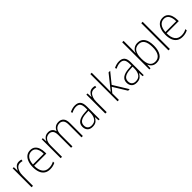

<svg xmlns="http://www.w3.org/2000/svg" viewBox="360 -2364 3792 3792"><g transform="rotate(-45 2256.0 -468.0)"><path d="M263 -631Q299 -631 328 -621L321 -585Q307 -589 292.5 -591.5Q278 -594 262 -594Q215 -594 184 -565.5Q153 -537 136.5 -488.5Q120 -440 121 -381V-93H82V-622H114L119 -517H121Q136 -561 171 -596Q206 -631 263 -631Z M580 -632Q643 -632 682 -599.5Q721 -567 739.5 -512Q758 -457 758 -390V-358H418Q417 -242 462.5 -180Q508 -118 596 -118Q636 -118 668 -126Q700 -134 739 -154V-116Q706 -100 671.5 -91.5Q637 -83 595 -83Q521 -83 473 -117Q425 -151 402 -212Q379 -273 379 -355Q379 -434 401.5 -497Q424 -560 468.5 -596Q513 -632 580 -632ZM580 -598Q511 -598 468.5 -546Q426 -494 419 -392H720Q721 -451 706 -498Q691 -545 660 -571.5Q629 -598 580 -598Z M1371 -632Q1436 -632 1475 -589.5Q1514 -547 1514 -456V-93H1476V-453Q1476 -530 1445 -564Q1414 -598 1367 -598Q1301 -598 1262 -553Q1223 -508 1223 -417V-93H1185V-449Q1185 -530 1154.5 -564Q1124 -598 1076 -598Q1009 -598 970.5 -549Q932 -500 932 -412V-93H894V-622H924L929 -530H932Q942 -555 960.5 -578.5Q979 -602 1008 -617Q1037 -632 1080 -632Q1134 -632 1167.5 -604Q1201 -576 1212 -528H1215Q1234 -575 1272 -603.5Q1310 -632 1371 -632Z M1829 -632Q1907 -632 1944.5 -588.5Q1982 -545 1982 -448V-93H1952L1946 -187H1944Q1925 -145 1887.5 -114Q1850 -83 1781 -83Q1708 -83 1671.5 -123Q1635 -163 1635 -226Q1635 -305 1693 -345.5Q1751 -386 1858 -393L1944 -399V-442Q1944 -527 1915.5 -562.5Q1887 -598 1827 -598Q1795 -598 1762 -589Q1729 -580 1693 -561L1680 -594Q1714 -611 1751.5 -621.5Q1789 -632 1829 -632ZM1861 -362Q1771 -356 1722.5 -323.5Q1674 -291 1674 -226Q1674 -173 1703.5 -144.5Q1733 -116 1786 -116Q1866 -116 1904.5 -169.5Q1943 -223 1944 -312V-367Z M2322 -631Q2358 -631 2387 -621L2380 -585Q2366 -589 2351.5 -591.5Q2337 -594 2321 -594Q2274 -594 2243 -565.5Q2212 -537 2195.5 -488.5Q2179 -440 2180 -381V-93H2141V-622H2173L2178 -517H2180Q2195 -561 2230 -596Q2265 -631 2322 -631Z M2521 -468Q2521 -395 2519 -320H2520Q2533 -337 2544.5 -351.5Q2556 -366 2569 -382L2761 -622H2806L2630 -405L2822 -93H2779L2604 -377L2521 -278V-93H2483V-853H2521Z M3061 -632Q3139 -632 3176.5 -588.5Q3214 -545 3214 -448V-93H3184L3178 -187H3176Q3157 -145 3119.5 -114Q3082 -83 3013 -83Q2940 -83 2903.5 -123Q2867 -163 2867 -226Q2867 -305 2925 -345.5Q2983 -386 3090 -393L3176 -399V-442Q3176 -527 3147.5 -562.5Q3119 -598 3059 -598Q3027 -598 2994 -589Q2961 -580 2925 -561L2912 -594Q2946 -611 2983.5 -621.5Q3021 -632 3061 -632ZM3093 -362Q3003 -356 2954.5 -323.5Q2906 -291 2906 -226Q2906 -173 2935.5 -144.5Q2965 -116 3018 -116Q3098 -116 3136.5 -169.5Q3175 -223 3176 -312V-367Z M3411 -613Q3411 -590 3410 -562.5Q3409 -535 3408 -515H3411Q3426 -567 3470 -600Q3514 -633 3578 -633Q3672 -633 3721 -563.5Q3770 -494 3770 -360Q3770 -234 3720 -158.5Q3670 -83 3569 -83Q3507 -83 3468.5 -112.5Q3430 -142 3412 -188H3409L3403 -93H3372V-853H3411ZM3575 -598Q3489 -598 3450 -536.5Q3411 -475 3411 -367V-344Q3411 -118 3566 -118Q3646 -118 3688 -179.5Q3730 -241 3730 -361Q3730 -598 3575 -598Z M3944 -93H3905V-853H3944Z M4280 -632Q4343 -632 4382 -599.5Q4421 -567 4439.5 -512Q4458 -457 4458 -390V-358H4118Q4117 -242 4162.5 -180Q4208 -118 4296 -118Q4336 -118 4368 -126Q4400 -134 4439 -154V-116Q4406 -100 4371.5 -91.5Q4337 -83 4295 -83Q4221 -83 4173 -117Q4125 -151 4102 -212Q4079 -273 4079 -355Q4079 -434 4101.5 -497Q4124 -560 4168.5 -596Q4213 -632 4280 -632ZM4280 -598Q4211 -598 4168.5 -546Q4126 -494 4119 -392H4420Q4421 -451 4406 -498Q4391 -545 4360 -571.5Q4329 -598 4280 -598Z"/></g></svg>

Font: Noto Sans Telugu UI SemiCondensed ExtraLight
Style: Regular
Weight: 200
Width: 4
Designer: Jelle Bosma - Monotype Design Team
Foundry: Monotype Imaging Inc.
Version: Version 2.005; ttfautohint (v1.8.4.7-5d5b)